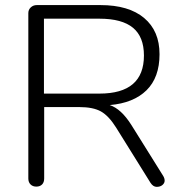

<svg xmlns="http://www.w3.org/2000/svg" viewBox="-20 -725 722 751"><path d="M369.1 -358.9Q543 -358.9 543 -507.8Q543 -581.1 500 -616.5Q457 -651.9 369.1 -651.9H151.9V-358.9ZM568.8 -9.8 434.1 -226.1Q405.3 -272 374.8 -289.1Q344.2 -306.2 290 -306.2H152.8V-26.9Q152.8 -11.7 144.5 -3.4Q136.2 4.9 122.1 4.9Q107.9 4.9 99.4 -3.7Q90.8 -12.2 90.8 -26.9V-673.8Q90.8 -687 100.3 -696Q109.9 -705.1 124 -705.1H373Q483.9 -705.1 543.9 -654.5Q604 -604 604 -512.9Q604 -421.9 553 -371.8Q502 -321.8 409.2 -314Q454.1 -299.3 494.1 -235.8L618.2 -37.1Q624 -27.8 624 -18.3Q624 -8.8 615.5 -1.5Q606.9 5.9 593 5.9Q579.1 5.9 568.8 -9.8Z"/></svg>

Font: Nunito-Light
Style: Regular
Weight: 300
Designer: Vernon Adams
Foundry: newtypography
Version: Version 3.000